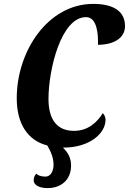

<svg xmlns="http://www.w3.org/2000/svg" viewBox="-20 -748 662 986"><path d="M225 218C293 218 345 176 345 102C345 66 331 36 303 10C440 11 522 -63 522 -133C522 -148 514 -161 508 -167C480 -122 434 -76 360 -76C272 -76 229 -135 229 -240C229 -389 293 -660 422 -660C479 -660 485 -571 483 -518C562 -518 622 -551 622 -614C622 -684 571 -728 459 -728C227 -728 66 -487 66 -243C66 -112 123 -26 223 -1C243 33 255 65 255 98C255 131 240 159 213 159C189 159 172 151 167 144C157 153 153 165 153 178C153 202 181 218 225 218Z"/></svg>

Font: Noto Serif Condensed Extra
Style: Italic
Weight: 800
Width: 3
Italic angle: -12°
Designer: Monotype Design Team
Foundry: Monotype Imaging Inc.
Version: Version 1.901